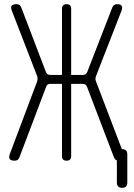

<svg xmlns="http://www.w3.org/2000/svg" viewBox="-20 -760 640 920"><path d="M73 -6Q70 2 64.5 6Q59 10 50 10Q33 10 27 2.5Q21 -5 27 -22L158 -370Q160 -378 160 -384.5Q160 -391 157 -398L37 -708Q30 -725 36 -732.5Q42 -740 59 -740Q68 -740 73.5 -736Q79 -732 82 -724L200 -415Q203 -408 208 -404.5Q213 -401 221 -401H277V-718Q277 -729 282.5 -734.5Q288 -740 299 -740Q310 -740 315.5 -734.5Q321 -729 321 -718V-401H377Q385 -401 390 -404.5Q395 -408 398 -415L518 -724Q521 -732 527 -736Q533 -740 541 -740Q558 -740 563 -732Q568 -724 562 -708L441 -398Q438 -391 437.5 -384Q437 -377 440 -370L564 -45H565Q578 -45 584 -39Q590 -33 590 -20V115Q590 127 584 133.5Q578 140 565.5 140Q553 140 546.5 133.5Q540 127 540 115V9Q537 8 535 6Q529 2 526 -6L397 -344Q394 -351 389.5 -354.5Q385 -358 377 -358H321V-12Q321 -1 315.5 4.5Q310 10 299 10Q288 10 282.5 4.5Q277 -1 277 -12V-358H221Q213 -358 208 -354.5Q203 -351 201 -344Z"/></svg>

Font: Maple Mono Thin
Style: Regular
Weight: 250
Monospace: yes
Designer: subframe7536
Version: Version 7.000